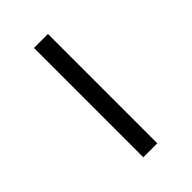

<svg xmlns="http://www.w3.org/2000/svg" viewBox="1 -403 262 262"><g transform="rotate(45 131.5 -272.5)"><path d="M26 -259V-286H237V-259Z"/></g></svg>

Font: Noto Sans Gujarati UI ExtraCondensed Thin
Style: Regular
Weight: 100
Width: 2
Designer: Jelle Bosma - Monotype Design Team, Universal Thirst
Foundry: Monotype Imaging Inc.
Version: Version 2.106; ttfautohint (v1.8.4.7-5d5b)